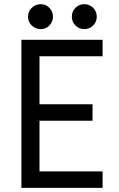

<svg xmlns="http://www.w3.org/2000/svg" viewBox="-20 -913 576 933"><path d="M84 0V-719.7H478.5V-639.6H171.9V-406.2H429.7V-326.2H171.9V-80.1H478.5V0ZM389.6 -771.5Q364.3 -771.5 346.7 -789.1Q329.1 -806.6 329.1 -832Q329.1 -857.4 346.7 -875Q364.3 -892.6 389.6 -892.6Q415 -892.6 432.6 -875Q450.2 -857.4 450.2 -832Q450.2 -806.6 432.6 -789.1Q415 -771.5 389.6 -771.5ZM177.7 -771.5Q152.3 -771.5 134.3 -789.1Q116.2 -806.6 116.2 -832Q116.2 -857.4 134.3 -875Q152.3 -892.6 177.7 -892.6Q202.6 -892.6 220 -875Q237.3 -857.4 237.3 -832Q237.3 -806.6 220 -789.1Q202.6 -771.5 177.7 -771.5Z"/></svg>

Font: Reddit Sans
Style: Regular
Weight: 400
Designer: Stephen Hutchings
Foundry: Reddit
Version: Version 1.014